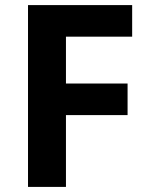

<svg xmlns="http://www.w3.org/2000/svg" viewBox="-20 -734 589 754"><path d="M239 0H90V-714H499V-590H239V-406H481V-282H239Z"/></svg>

Font: Noto Sans Armenian
Style: Regular
Weight: 400
Designer: Monotype Design Team
Foundry: Monotype Imaging Inc.
Version: Version 2.007